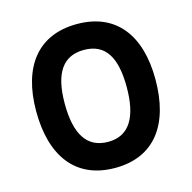

<svg xmlns="http://www.w3.org/2000/svg" viewBox="-110 -860 981 981"><g transform="rotate(-15 380.5 -369.5)"><path d="M381 11C591 11 696 -137 696 -373C696 -607 588 -750 381 -750C173 -750 65 -607 65 -373C65 -137 171 11 381 11ZM216 -373C216 -538 273 -613 381 -613C496 -613 544 -529 544 -373C544 -216 494 -127 381 -127C267 -127 216 -214 216 -373Z"/></g></svg>

Font: All Genders v4
Style: Bold
Weight: 700
Designer: Rassam Alawdi
Foundry: Rassam Art
Version: Version 3.100;FEAKit 1.0